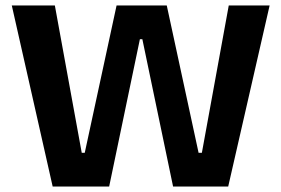

<svg xmlns="http://www.w3.org/2000/svg" viewBox="-20 -680 1026 700"><path d="M172 0 23 -660H180L278 -123H289L405 -660H588L704 -123H716L814 -660H963L812 0H611L499 -537H490L378 0Z"/></svg>

Font: Bricolage Grotesque 96pt ExtraBold
Style: Bold
Weight: 700
Version: Version 1.001;gftools[0.9.33.dev8+g029e19f]